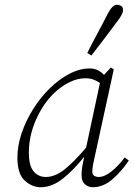

<svg xmlns="http://www.w3.org/2000/svg" viewBox="-20 -772 560 805"><path d="M101 -132Q101 -77 121 -53.5Q141 -30 172 -30Q211 -30 250.5 -61.5Q290 -93 341 -153L399 -424Q371 -444 339 -444Q304 -444 268.5 -426Q233 -408 202 -377Q157 -331 129 -265.5Q101 -200 101 -132ZM369 13Q350 13 336 0.5Q322 -12 322 -37Q322 -56 324.5 -71.5Q327 -87 332 -110L333 -115Q290 -60 244 -23.5Q198 13 151 13Q114 13 83.5 -15Q53 -43 53 -111Q53 -162 71 -214.5Q89 -267 119.5 -315.5Q150 -364 189 -402Q228 -440 271 -462.5Q314 -485 356 -485Q391 -485 416 -458L445 -489L457 -481L377 -114Q373 -98 370 -81.5Q367 -65 367 -52Q367 -40 375 -35Q383 -30 394 -30Q418 -30 447 -53Q476 -76 503 -112L520 -99Q490 -54 451.5 -20.5Q413 13 369 13ZM346 -550Q366 -590 390 -634.5Q414 -679 431 -713Q451 -752 470 -752Q480 -752 488 -747Q496 -742 496 -730Q496 -714 473 -684Q451 -654 420.5 -614Q390 -574 363 -539Z"/></svg>

Font: Source Serif Pro Light
Style: Italic
Weight: 300
Italic angle: -12°
Designer: Frank Grießhammer
Foundry: Adobe Systems Incorporated
Version: Version 3.001;hotconv 1.0.111;makeotfexe 2.5.65597